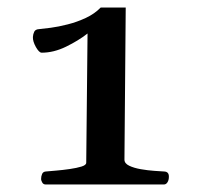

<svg xmlns="http://www.w3.org/2000/svg" viewBox="-20 -862 550 513"><path d="M102.1 -369.1Q95.7 -369.1 92.8 -374.5Q89.8 -379.9 89.8 -383.3Q89.8 -391.1 92.5 -397.2Q95.2 -403.3 102.5 -403.8Q112.3 -404.8 130.1 -406.2Q147.9 -407.7 166.5 -410.4Q185.1 -413.1 197.8 -417Q210.4 -420.9 210.4 -427.2L213.9 -772.5Q189.5 -753.4 156.5 -737.3Q123.5 -721.2 91.3 -721.2Q84.5 -721.2 75.9 -736.3Q67.4 -751.5 67.9 -763.2Q68.4 -771 71.5 -777.3Q74.7 -783.7 84.5 -784.2Q94.7 -785.2 115.5 -787.8Q136.2 -790.5 161.1 -796.9Q186 -803.2 209.5 -814.2Q232.9 -825.2 249 -841.8H315.9L312.5 -435.5Q312.5 -425.3 325.2 -419.2Q337.9 -413.1 356.4 -409.9Q375 -406.7 392.3 -405.5Q409.7 -404.3 418.5 -403.8Q431.6 -403.3 431.2 -389.6Q431.2 -380.9 427.5 -375Q423.8 -369.1 418 -369.1Z"/></svg>

Font: Gelasio Medium
Style: Regular
Weight: 500
Designer: Eben Sorkin
Foundry: Eben Sorkin
Version: Version 1.008